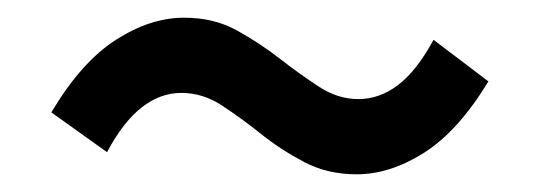

<svg xmlns="http://www.w3.org/2000/svg" viewBox="-20 -480 610 217"><path d="M383 -283Q350 -283 323.5 -297Q297 -311 274.5 -329Q252 -347 230.5 -361Q209 -375 185 -375Q161 -375 140 -358.5Q119 -342 101 -308L38 -353Q72 -410 111 -435Q150 -460 188 -460Q222 -460 248 -445.5Q274 -431 296.5 -413.5Q319 -396 340.5 -382Q362 -368 385 -368Q409 -368 430 -384Q451 -400 470 -435L532 -388Q498 -332 459.5 -307.5Q421 -283 383 -283Z"/></svg>

Font: Noto Sans KR Medium
Style: Regular
Weight: 500
Designer: Ryoko NISHIZUKA  (kana, bopomofo & ideographs); Paul D. Hunt (Latin, Greek & Cyrillic); Sandoll Communications , Soo-you
Foundry: Adobe
Version: Version 2.004-H2;hotconv 1.0.118;makeotfexe 2.5.65603